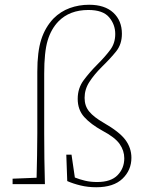

<svg xmlns="http://www.w3.org/2000/svg" viewBox="-20 -775 620 808"><path d="M33 0V-23L134 -27Q135 -74 136 -120.5Q137 -167 137 -213V-473Q137 -557 153.5 -608.5Q170 -660 205 -697Q235 -727 273.5 -741Q312 -755 355 -755Q421 -755 457 -721.5Q493 -688 493 -633Q493 -589 469 -559Q445 -529 408 -493Q376 -461 356 -430Q336 -399 336 -363Q336 -329 355.5 -305.5Q375 -282 415 -259Q483 -220 508 -186Q533 -152 533 -111Q533 -59 495.5 -23Q458 13 385 13Q350 13 319 5.5Q288 -2 263 -13L259 -124H281L295 -28Q315 -20 338 -14.5Q361 -9 389 -9Q447 -9 475 -38Q503 -67 503 -109Q503 -141 483.5 -169Q464 -197 411 -225Q362 -252 334.5 -282.5Q307 -313 307 -359Q307 -404 332.5 -438Q358 -472 389 -503Q424 -538 444.5 -566Q465 -594 465 -632Q465 -672 439 -702.5Q413 -733 352 -733Q273 -733 226 -685Q195 -653 180.5 -604.5Q166 -556 166 -465V-213Q166 -107 169 0Z"/></svg>

Font: Source Serif 4 SmText ExtraLight
Style: Regular
Weight: 200
Designer: Frank Grießhammer
Foundry: Adobe
Version: Version 4.005;hotconv 1.1.0;makeotfexe 2.6.0